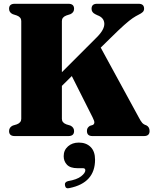

<svg xmlns="http://www.w3.org/2000/svg" viewBox="-20 -720 813 1016"><path d="M307.5 -91Q307.5 -71 331 -62L352.5 -55.5Q372 -46 372 -26.5Q372 0 342 0H58Q28 0 28 -26.5Q28 -46 47.5 -55.5L69 -62Q92.5 -71 92.5 -91V-609Q92.5 -629 69 -638L47.5 -645Q28 -654 28 -673.5Q28 -700 58 -700H342Q372 -700 372 -673.5Q372 -654 352.5 -645L331 -638Q307.5 -629 307.5 -609V-338L493 -523.5Q533.5 -564 532 -595.5Q530.5 -627 495 -639.5L483 -645.5Q464.5 -655 464.5 -673.5Q464.5 -700 493.5 -700H713.5Q742.5 -700 742.5 -674Q742.5 -663 735 -656Q727.5 -649 714 -642.5Q699.5 -635.5 682 -623.8Q664.5 -612 637 -587.5Q609.5 -563 564 -518L513 -468L714.5 -98.5Q724.5 -79 732.5 -70Q740.5 -61 754 -57Q771.5 -48.5 771.5 -26.5Q771.5 0 742 0H469Q440 0 440 -27Q440 -37 444 -43Q448 -49 455.5 -54L471.5 -59Q478 -62.5 479.2 -70.5Q480.5 -78.5 470 -99L360 -317.5L307.5 -265.5ZM390 170Q352 170 334.5 151.8Q317 133.5 317 106.5Q317 74.5 339.8 54.5Q362.5 34.5 397 34.5Q436 34.5 459.5 57.8Q483 81 483 125Q483 247.5 348.5 275Q327 281 324 261.5Q320 244 339.5 238.5Q387 230.5 409.2 213Q431.5 195.5 431.5 181Q431.5 170 419 170Z"/></svg>

Font: Fraunces 144pt S050 Black
Style: Regular
Weight: 900
Version: Version 1.000; ttfautohint (v1.8.3)